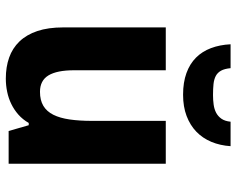

<svg xmlns="http://www.w3.org/2000/svg" viewBox="-97 -714 821 667"><g transform="rotate(90 313.5 -380.5)"><path d="M435.1 0 415 -69.8H407.2Q395 -48.8 378.2 -33.9Q361.3 -19 341.3 -9.3Q321.3 0.5 298.8 5.1Q276.4 9.8 252.9 9.8Q212.9 9.8 180.2 -1.7Q147.5 -13.2 124 -37.6Q100.6 -62 87.9 -99.6Q75.2 -137.2 75.2 -189.9V-545.9H224.1V-227.1Q224.1 -168 241.9 -138.4Q259.8 -108.9 298.8 -108.9Q328.1 -108.9 347.7 -120.6Q367.2 -132.3 378.7 -155.3Q390.1 -178.2 395 -211.9Q399.9 -245.6 399.9 -289.1V-545.9H548.8V0ZM487.8 -771Q485.4 -734.4 472.7 -704.1Q460 -673.8 437.5 -652.1Q415 -630.4 382.8 -618.2Q350.6 -606 309.1 -606Q266.1 -606 233.9 -617.7Q201.7 -629.4 180.2 -650.9Q158.7 -672.4 147.2 -702.9Q135.7 -733.4 133.8 -771H216.8Q218.8 -750 225.6 -737.8Q232.4 -725.6 244.1 -719.5Q255.9 -713.4 272.2 -711.7Q288.6 -710 310.1 -710Q327.6 -710 343.5 -712.2Q359.4 -714.4 371.8 -720.9Q384.3 -727.5 392.6 -739.5Q400.9 -751.5 402.8 -771Z"/></g></svg>

Font: Droid Sans
Style: Bold
Weight: 700
Foundry: Ascender Corporation
Version: Version 1.00 build 112